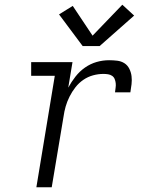

<svg xmlns="http://www.w3.org/2000/svg" viewBox="-20 -793 640 813"><path d="M134 0 212 -472H112V-530H287L269 -422Q282 -446 299.5 -468.5Q317 -491 340 -507Q363 -523 389 -530.5Q415 -538 442 -538Q459 -538 476 -536Q493 -534 506.5 -525.5Q520 -517 527.5 -502Q535 -487 537 -470.5Q539 -454 537 -436.5Q535 -419 532 -402H467Q468 -412 469.5 -421.5Q471 -431 470 -440.5Q469 -450 465.5 -458.5Q462 -467 454.5 -472Q447 -477 437.5 -478.5Q428 -480 418 -480Q396 -480 374 -474Q352 -468 333 -455Q314 -442 299.5 -423.5Q285 -405 274.5 -384Q264 -363 258 -342Q252 -321 249 -299L199 0ZM330 -598 230 -732 288 -768 372 -642 498 -773 548 -727 402 -598Z"/></svg>

Font: Iosevka Curly Slab LtEx
Style: Italic
Weight: 300
Width: 7
Italic angle: -9°
Monospace: yes
Designer: Belleve Invis
Foundry: Belleve Invis
Version: Version 11.1.0; ttfautohint (v1.8.3)